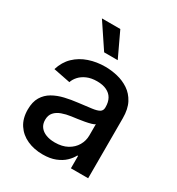

<svg xmlns="http://www.w3.org/2000/svg" viewBox="-182 -871 922 998"><g transform="rotate(30 279.5 -371.5)"><path d="M222.7 11.2Q170.9 11.2 129.4 -7.6Q87.9 -26.4 63.7 -63Q39.6 -99.6 39.6 -152.8Q39.6 -198.7 57.4 -228.3Q75.2 -257.8 105 -274.9Q134.8 -292 172.1 -300.8Q209.5 -309.6 248.5 -314Q296.9 -319.8 326.4 -323.7Q356 -327.6 369.9 -335.9Q383.8 -344.2 383.8 -363.3V-366.2Q383.8 -396 372.1 -416.7Q360.4 -437.5 336.9 -448.7Q313.5 -460 279.3 -460Q244.6 -460 219.2 -449Q193.8 -438 178 -420.7Q162.1 -403.3 155.8 -383.8L54.7 -403.8Q69.8 -453.1 102.8 -484.6Q135.7 -516.1 181.2 -531.5Q226.6 -546.9 278.3 -546.9Q314.5 -546.9 351.8 -538.1Q389.2 -529.3 420.7 -508.3Q452.1 -487.3 471.2 -451.2Q490.2 -415 490.2 -360.4V0H386.7V-74.2H382.3Q371.6 -53.2 351.1 -33.7Q330.6 -14.2 298.8 -1.5Q267.1 11.2 222.7 11.2ZM246.1 -74.2Q290.5 -74.2 321.3 -91.3Q352.1 -108.4 368.2 -136.2Q384.3 -164.1 384.3 -195.8V-263.7Q378.9 -258.3 363.3 -253.9Q347.7 -249.5 327.6 -245.8Q307.6 -242.2 288.1 -239.5Q268.6 -236.8 253.9 -234.9Q224.6 -231 199.5 -221.9Q174.3 -212.9 159.4 -196Q144.5 -179.2 144.5 -151.4Q144.5 -126 157.5 -108.9Q170.4 -91.8 193.4 -83Q216.3 -74.2 246.1 -74.2ZM234.9 -608.4 136.7 -755.4H247.1L316.4 -608.4Z"/></g></svg>

Font: Inter 18pt Medium
Style: Regular
Weight: 500
Designer: Rasmus Andersson
Foundry: rsms
Version: Version 4.001;git-66647c0bb